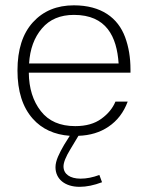

<svg xmlns="http://www.w3.org/2000/svg" viewBox="-20 -515 560 735"><path d="M360.4 154.8C335.4 164.1 311.5 168.9 288.6 168.9C248 168.9 223.1 151.4 223.1 122.1C223.1 106.9 231.9 85 249.5 56.2L280.3 4.9C325.2 3.4 363.3 -8.3 395 -29.8C429.2 -52.7 453.6 -85 468.8 -126H421.9C411.6 -101.1 394 -79.1 368.2 -60.5C342.3 -41.5 309.1 -32.2 268.1 -32.2C210 -32.2 166 -51.3 136.2 -89.8C106.4 -127.9 90.8 -176.8 90.3 -236.8H479.5V-249C479.5 -294.4 472.7 -335.4 459 -372.6C431.6 -446.8 367.7 -494.6 262.7 -494.6C197.8 -494.6 145.5 -473.1 106 -429.7C66.4 -386.2 46.9 -324.7 46.9 -245.1C46.9 -166 66.4 -104.5 105.5 -60.5C140.6 -21 188 0.5 247.1 4.9L225.1 40C207 71.8 192.4 99.6 192.4 125C192.4 170.4 228.5 200.2 284.7 200.2C311 200.2 339.8 194.3 370.6 182.6ZM91.3 -272C94.7 -326.7 110.8 -371.6 140.6 -406.2C169.9 -440.9 210.9 -458 263.2 -458C387.2 -458 427.2 -375 434.1 -272Z"/></svg>

Font: Estedad ExtraLight
Style: Regular
Weight: 200
Designer: Amin Abedi
Version: Version 7.3